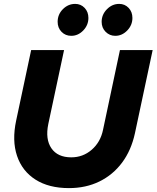

<svg xmlns="http://www.w3.org/2000/svg" viewBox="-20 -957 804 986"><path d="M334 9Q231 9 162.5 -34.5Q94 -78 67.5 -156.5Q41 -235 63 -338L140 -700H309L228 -320Q212 -242 244 -195.5Q276 -149 346 -149Q406 -149 451 -188Q496 -227 509 -290L596 -700H764L673 -273Q654 -185 607 -122Q560 -59 490.5 -25Q421 9 334 9ZM346 -773Q316 -773 296 -793.5Q276 -814 276 -845Q276 -883 303 -910Q330 -937 366 -937Q395 -937 414.5 -916.5Q434 -896 434 -865Q434 -828 407.5 -800.5Q381 -773 346 -773ZM572 -773Q543 -773 522.5 -793.5Q502 -814 502 -845Q502 -882 529 -909.5Q556 -937 592 -937Q621 -937 640.5 -916.5Q660 -896 660 -865Q660 -828 633.5 -800.5Q607 -773 572 -773Z"/></svg>

Font: Red Hat Display Black
Style: Italic
Weight: 900
Italic angle: -12°
Designer: Pentagram, MCKL
Foundry: Pentagram, MCKL
Version: Version 1.023; ttfautohint (v1.8.3)